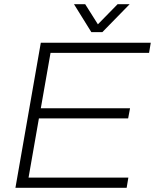

<svg xmlns="http://www.w3.org/2000/svg" viewBox="-20 -888 733 908"><path d="M593 -868H536L443 -773L383 -868H330L412 -736H464ZM53 0H579L587 -48H115L164 -328H586L595 -376H173L219 -638H685L693 -686H173Z"/></svg>

Font: Archivo Thin
Style: Italic
Weight: 100
Italic angle: -10°
Designer: Hector Gatti
Foundry: Omnibus-Type
Version: Version 2.001